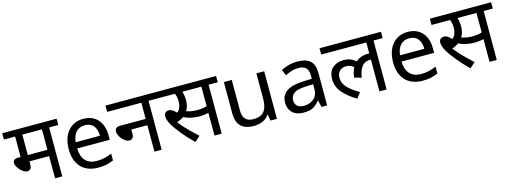

<svg xmlns="http://www.w3.org/2000/svg" viewBox="-13 -1348 5530 2088"><g transform="rotate(-15 2752.0 -304.0)"><path d="M509 -551V0H428V-250H207V-213Q207 -180 192.5 -165.5Q178 -151 159 -151Q140 -151 119 -163.5Q98 -176 80 -195.5Q62 -215 50.5 -237Q39 -259 39 -278Q39 -296 52.5 -308.5Q66 -321 100 -321H126V-551H0V-622H612V-551ZM428 -551H207V-321H428Z M890 -546Q959 -546 1008.5 -516Q1058 -486 1084.5 -431.5Q1111 -377 1111 -304V-251H744Q746 -160 790.5 -112.5Q835 -65 915 -65Q966 -65 1005.5 -74.5Q1045 -84 1087 -102V-25Q1046 -7 1006 1.5Q966 10 911 10Q835 10 776.5 -21Q718 -52 685.5 -113.5Q653 -175 653 -264Q653 -352 682.5 -415Q712 -478 765.5 -512Q819 -546 890 -546ZM889 -474Q826 -474 789.5 -433.5Q753 -393 746 -321H1019Q1019 -367 1005 -401Q991 -435 962.5 -454.5Q934 -474 889 -474Z M1162 -622H1731V-551H1628V0H1547V-298H1366V-244Q1366 -216 1352 -202Q1338 -188 1315 -188Q1297 -188 1276.5 -200Q1256 -212 1238.5 -232Q1221 -252 1210 -274.5Q1199 -297 1199 -318Q1199 -341 1212.5 -355Q1226 -369 1260 -369H1547V-551H1162Z M2004 14Q1929 -60 1871.5 -131Q1814 -202 1787 -251Q1773 -277 1766 -299Q1759 -321 1759 -340Q1759 -366 1773.5 -380Q1788 -394 1813 -394Q1839 -394 1863.5 -375.5Q1888 -357 1912 -326L1865 -331Q1910 -345 1926.5 -382Q1943 -419 1943 -460Q1943 -495 1935.5 -522Q1928 -549 1919 -564L1960 -551H1717V-622H2134V-551H1968L2002 -566Q2013 -542 2018.5 -513.5Q2024 -485 2024 -450Q2024 -410 2012.5 -376.5Q2001 -343 1978 -317L1974 -310Q1956 -289 1930 -273Q1904 -257 1864 -243L1862 -254Q1887 -220 1918 -185.5Q1949 -151 1986 -115Q2023 -79 2065 -40ZM2117 -244Q2076 -244 2029 -253.5Q1982 -263 1938 -287L1965 -347Q2006 -330 2040.5 -323Q2075 -316 2116 -316Q2157 -316 2194.5 -323.5Q2232 -331 2270 -348V-272Q2235 -257 2196.5 -250.5Q2158 -244 2117 -244ZM2223 0V-551H2113V-622H2407V-551H2304V0Z M2926 -536V0H2854L2841 -71H2837Q2820 -43 2793 -25Q2766 -7 2734 1.5Q2702 10 2667 10Q2603 10 2559.5 -10.5Q2516 -31 2494 -74Q2472 -117 2472 -185V-536H2561V-191Q2561 -127 2590 -95Q2619 -63 2680 -63Q2740 -63 2774.5 -85.5Q2809 -108 2823.5 -151.5Q2838 -195 2838 -257V-536Z M3299 -545Q3397 -545 3444 -502Q3491 -459 3491 -365V0H3427L3410 -76H3406Q3383 -47 3358.5 -27.5Q3334 -8 3302.5 1Q3271 10 3226 10Q3178 10 3139.5 -7Q3101 -24 3079 -59.5Q3057 -95 3057 -149Q3057 -229 3120 -272.5Q3183 -316 3314 -320L3405 -323V-355Q3405 -422 3376 -448Q3347 -474 3294 -474Q3252 -474 3214 -461.5Q3176 -449 3143 -433L3116 -499Q3151 -518 3199 -531.5Q3247 -545 3299 -545ZM3325 -259Q3225 -255 3186.5 -227Q3148 -199 3148 -148Q3148 -103 3175.5 -82Q3203 -61 3246 -61Q3314 -61 3359 -98.5Q3404 -136 3404 -214V-262Z M3572 -551V-622H4264V-551H4161V0H4080V-379L4124 -347Q4108 -354 4094 -356Q4080 -358 4068 -358Q4034 -358 4007 -342.5Q3980 -327 3961.5 -291Q3943 -255 3932 -193L3852 -217Q3866 -322 3921.5 -375Q3977 -428 4068 -428Q4088 -428 4105 -425Q4122 -422 4134 -418L4137 -396L4080 -415V-551ZM3904 -304Q3887 -328 3861 -343Q3835 -358 3799 -358Q3752 -358 3725 -329.5Q3698 -301 3698 -254Q3698 -197 3740 -149Q3782 -101 3874 -48L3827 14Q3729 -44 3673 -110.5Q3617 -177 3617 -262Q3617 -345 3666 -387.5Q3715 -430 3791 -430Q3841 -430 3878 -411.5Q3915 -393 3942 -363Z M4542 -546Q4611 -546 4660.5 -516Q4710 -486 4736.5 -431.5Q4763 -377 4763 -304V-251H4396Q4398 -160 4442.5 -112.5Q4487 -65 4567 -65Q4618 -65 4657.5 -74.5Q4697 -84 4739 -102V-25Q4698 -7 4658 1.5Q4618 10 4563 10Q4487 10 4428.5 -21Q4370 -52 4337.5 -113.5Q4305 -175 4305 -264Q4305 -352 4334.5 -415Q4364 -478 4417.5 -512Q4471 -546 4542 -546ZM4541 -474Q4478 -474 4441.5 -433.5Q4405 -393 4398 -321H4671Q4671 -367 4657 -401Q4643 -435 4614.5 -454.5Q4586 -474 4541 -474Z M5101 14Q5026 -60 4968.5 -131Q4911 -202 4884 -251Q4870 -277 4863 -299Q4856 -321 4856 -340Q4856 -366 4870.5 -380Q4885 -394 4910 -394Q4936 -394 4960.5 -375.5Q4985 -357 5009 -326L4962 -331Q5007 -345 5023.5 -382Q5040 -419 5040 -460Q5040 -495 5032.5 -522Q5025 -549 5016 -564L5057 -551H4814V-622H5231V-551H5065L5099 -566Q5110 -542 5115.5 -513.5Q5121 -485 5121 -450Q5121 -410 5109.5 -376.5Q5098 -343 5075 -317L5071 -310Q5053 -289 5027 -273Q5001 -257 4961 -243L4959 -254Q4984 -220 5015 -185.5Q5046 -151 5083 -115Q5120 -79 5162 -40ZM5214 -244Q5173 -244 5126 -253.5Q5079 -263 5035 -287L5062 -347Q5103 -330 5137.5 -323Q5172 -316 5213 -316Q5254 -316 5291.5 -323.5Q5329 -331 5367 -348V-272Q5332 -257 5293.5 -250.5Q5255 -244 5214 -244ZM5320 0V-551H5210V-622H5504V-551H5401V0Z"/></g></svg>

Font: lhindi25
Style: Book
Weight: 400
Designer: Jelle Bosma - Monotype Design Team
Foundry: Monotype Imaging Inc.
Version: Version 2.003